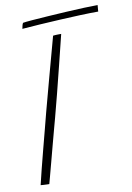

<svg xmlns="http://www.w3.org/2000/svg" viewBox="-86 -814 597 869"><g transform="rotate(-10 212.5 -380.0)"><path d="M69 0Q66 0 57.8 -0.2Q49.5 -0.5 41 -1Q32.5 -1.5 29.5 -2Q36.5 -32 46.8 -72.8Q57 -113.5 68.8 -158.5Q80.5 -203.5 91.8 -246.5Q103 -289.5 112 -324.5Q128.5 -387 151.8 -472.5Q175 -558 202.5 -658.5Q205 -659 209.5 -659.2Q214 -659.5 219.5 -659.8Q225 -660 230.2 -660Q235.5 -660 240 -660Q223 -591 206 -522.5Q189 -454 173.8 -394.2Q158.5 -334.5 147 -291.5Q142.5 -275 133.8 -242.8Q125 -210.5 114.8 -171.8Q104.5 -133 94.8 -96.2Q85 -59.5 78 -33.2Q71 -7 69 0ZM422.5 -730.5Q386.5 -730.5 341.2 -728.8Q296 -727 247.5 -724.5Q199 -722 153.2 -719Q107.5 -716 71 -713Q72 -718.5 74 -727.2Q76 -736 79 -739.5Q90.5 -741.5 121.5 -744Q152.5 -746.5 194 -749.2Q235.5 -752 279.8 -754.5Q324 -757 362.5 -758.5Q401 -760 425 -760Z"/></g></svg>

Font: Grandstander Thin Thin
Style: Italic
Weight: 250
Italic angle: -15°
Version: Version 1.200